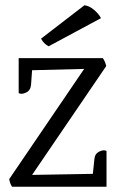

<svg xmlns="http://www.w3.org/2000/svg" viewBox="-20 -710 440 730"><path d="M51 -489H371Q379 -478 384 -459L102 -45L333 -49L339 -106Q341 -126 358 -134Q375 -142 385 -136V0H26Q18 -11 15 -29L300 -448L102 -443L98 -387Q96 -366 79 -358Q62 -350 51 -356ZM364 -641 165 -534Q147 -543 136 -563L301 -690Q319 -688 337 -673Q355 -658 364 -641Z"/></svg>

Font: Karma
Style: Regular
Weight: 400
Designer: Joana Correia
Foundry: Indian Type Foundry
Version: Version 1.202;PS 1.0;hotconv 1.0.78;makeotf.lib2.5.61930; tt